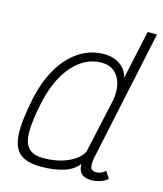

<svg xmlns="http://www.w3.org/2000/svg" viewBox="-120 -888 839 991"><g transform="rotate(15 300.0 -393.0)"><path d="M478 -32Q489 -32 501.5 -37.5Q514 -43 524 -53L548 -16Q534 -3 510 5.5Q486 14 460 14Q427 14 409 -2.5Q391 -19 391 -54Q364 -18 312 -2Q260 14 191 14Q118 14 80.5 -16Q43 -46 39 -117Q35 -188 61 -312Q81 -408 123 -480Q165 -552 225.5 -592Q286 -632 359 -632Q409 -632 445 -606.5Q481 -581 489 -540L545 -800H595L445 -95Q441 -67 445 -49.5Q449 -32 478 -32ZM192 -32Q266 -32 323 -57Q380 -82 400 -122L465 -418Q476 -494 446.5 -540Q417 -586 358 -586Q298 -586 248 -550.5Q198 -515 162.5 -452Q127 -389 109 -304Q87 -201 88 -141.5Q89 -82 115 -57Q141 -32 192 -32Z"/></g></svg>

Font: Victor Mono Thin
Style: Italic
Weight: 100
Italic angle: -12°
Monospace: yes
Designer: Rune Bjørnerås
Version: Version 1.561;gftools[0.9.30]